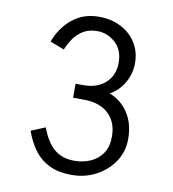

<svg xmlns="http://www.w3.org/2000/svg" viewBox="-81 -783 779 866"><g transform="rotate(10 308.0 -350.0)"><path d="M305 12Q241.5 12 199.2 -9.8Q157 -31.5 130.5 -68.8Q104 -106 88 -152L153 -179Q176.5 -114.5 212.8 -83.8Q249 -53 305 -53Q345.5 -53 379.5 -68Q413.5 -83 433.8 -113.2Q454 -143.5 454 -190Q454 -254.5 414 -293.2Q374 -332 298 -332H251V-396H288Q350.5 -396 388.2 -430.8Q426 -465.5 426 -523Q426 -581.5 389.8 -614.2Q353.5 -647 307 -647Q268 -647 241.2 -630Q214.5 -613 197.8 -588Q181 -563 172 -539L107 -564Q120 -601 146 -635Q172 -669 211.2 -690.5Q250.5 -712 304 -712Q359 -712 403.2 -689.8Q447.5 -667.5 473.2 -627.2Q499 -587 499 -533Q499 -486.5 475.2 -444.5Q451.5 -402.5 410 -380Q465 -358.5 496.5 -309.8Q528 -261 528 -192Q528 -133.5 497.2 -87.5Q466.5 -41.5 415.8 -14.8Q365 12 305 12Z"/></g></svg>

Font: Overpass Mono Light
Style: Regular
Weight: 300
Monospace: yes
Designer: Delve Withrington, Dave Bailey
Foundry: Delve Fonts LLC
Version: Version 4.000